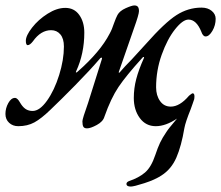

<svg xmlns="http://www.w3.org/2000/svg" viewBox="-41 -450 813 706"><path d="M752 -381Q752 -357 740 -336.5Q728 -316 715 -316Q705 -316 699 -334Q681 -378 652 -378Q631 -378 602.5 -342Q574 -306 553.5 -248.5Q533 -191 533 -129Q533 -99 547.5 -78.5Q562 -58 587 -58Q620 -58 654 -98Q665 -107 667 -107Q674 -107 674 -96Q674 -90 673 -87L674 -88Q672 -81 667.5 -69Q663 -57 660 -48Q641 -1 637 21Q626 87 607.5 129.5Q589 172 553 195Q529 211 490 223.5Q451 236 440 236Q424 236 424 226Q424 220 433 216Q469 204 492 184.5Q515 165 530 120Q539 93 547.5 75Q556 57 571 35Q577 25 610 -14Q568 14 532 14Q495 14 473 -16Q451 -46 451 -90Q451 -125 460 -159.5Q469 -194 488 -236Q490 -240 487.5 -240.5Q485 -241 482 -237Q423 -172 395 -130.5Q367 -89 343 -21Q338 -3 315 9.5Q292 22 279 22Q269 22 265.5 16Q262 10 262 -4Q262 -13 283 -72L334 -234V-236Q334 -239 331 -238Q328 -237 326 -234Q291 -193 236.5 -137.5Q182 -82 144 -46Q111 -14 85.5 0Q60 14 26 14Q6 14 -7.5 1.5Q-21 -11 -21 -31Q-21 -52 -10.5 -71Q0 -90 14 -90Q19 -90 23.5 -85.5Q28 -81 31 -75.5Q34 -70 37 -66Q46 -53 56 -47.5Q66 -42 79 -42Q105 -42 132 -80Q159 -118 176.5 -174Q194 -230 194 -279Q194 -308 181 -323.5Q168 -339 147 -339Q109 -339 80 -298Q69 -284 61 -284Q54 -284 54 -300Q54 -319 77 -348.5Q100 -378 134 -399.5Q168 -421 199 -421Q232 -421 250.5 -395Q269 -369 269 -330Q269 -253 239 -188Q237 -184 239 -183.5Q241 -183 245 -187Q328 -260 362 -326Q371 -342 378 -364Q386 -386 391 -395Q399 -410 421.5 -420Q444 -430 453 -430Q462 -430 466 -425Q470 -420 470 -409Q470 -397 452 -347L396 -186Q395 -182 397 -182.5Q399 -183 401 -186Q418 -206 443 -231L496 -289Q565 -367 608 -394.5Q651 -422 700 -422Q723 -422 737.5 -410Q752 -398 752 -381Z"/></svg>

Font: EB Garamond Medium
Style: Italic
Weight: 500
Italic angle: -17.2°
Designer: Georg Duffner and Octavio Pardo
Foundry: Georg Duffner
Version: Version 1.000